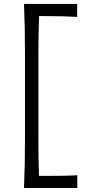

<svg xmlns="http://www.w3.org/2000/svg" viewBox="-20 -817 455 957"><path d="M99.6 120.1Q102.1 57.6 103.3 0Q104.5 -57.6 104.5 -126V-549.3Q104.5 -619.1 103.3 -676.8Q102.1 -734.4 99.6 -797.4H364.7V-732.9Q329.1 -734.9 290 -735.8Q251 -736.8 197.3 -736.8H174.8Q172.9 -688.5 172.1 -640.9Q171.4 -593.3 171.4 -538.1V-137.2Q171.4 -82.5 171.9 -35.4Q172.4 11.7 174.3 59.6H202.1Q247.1 59.6 287.6 59.1Q328.1 58.6 365.2 56.6V120.1Z"/></svg>

Font: Pinar-DS1-FD Regular
Style: Regular
Weight: 400
Designer: Amin Abedi
Version: Version 3.000